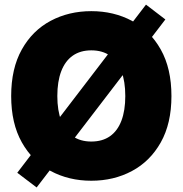

<svg xmlns="http://www.w3.org/2000/svg" viewBox="-20 -787 806 847"><path d="M382.8 10.3Q283.7 10.3 203.4 -32.7Q123 -75.7 76.2 -159.2Q29.3 -242.7 29.3 -363.3Q29.3 -484.9 76.2 -568.6Q123 -652.3 203.4 -695.1Q283.7 -737.8 382.8 -737.8Q481.9 -737.8 562 -695.1Q642.1 -652.3 689.2 -568.6Q736.3 -484.9 736.3 -363.3Q736.3 -242.2 689.2 -158.7Q642.1 -75.2 562 -32.5Q481.9 10.3 382.8 10.3ZM382.8 -162.6Q431.6 -162.6 465.1 -186Q498.5 -209.5 515.6 -254.4Q532.7 -299.3 532.7 -363.3Q532.7 -427.7 515.6 -472.9Q498.5 -518.1 465.1 -541.5Q431.6 -564.9 382.8 -564.9Q334.5 -564.9 301 -541.5Q267.6 -518.1 250.2 -472.9Q232.9 -427.7 232.9 -363.3Q232.9 -299.3 250.2 -254.4Q267.6 -209.5 301 -186Q334.5 -162.6 382.8 -162.6ZM141.6 40 56.2 -24.9 624 -766.6 709.5 -701.2Z"/></svg>

Font: Inter 20pt Black
Style: Regular
Weight: 900
Version: Version 4.001;git-66647c0bb